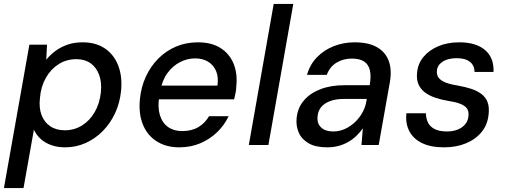

<svg xmlns="http://www.w3.org/2000/svg" viewBox="-35 -740 2584 980"><path d="M-15 220 115 -512H205L201 -435Q221 -460 248 -480Q275 -500 309.5 -512Q344 -524 387 -524Q455 -524 501.5 -492Q548 -460 569 -404Q590 -348 583 -277Q577 -215 552.5 -162.5Q528 -110 489.5 -71Q451 -32 402 -10Q353 12 297 12Q258 12 226 0.5Q194 -11 172 -31.5Q150 -52 138 -78L85 220ZM296 -75Q344 -75 383.5 -99.5Q423 -124 448.5 -168Q474 -212 480 -270Q485 -320 471 -358Q457 -396 427.5 -417Q398 -438 355 -438Q305 -438 265 -413Q225 -388 199.5 -343.5Q174 -299 169 -241Q163 -190 177 -153Q191 -116 221.5 -95.5Q252 -75 296 -75Z M880 12Q813 12 765 -18.5Q717 -49 694.5 -104Q672 -159 679 -233Q685 -296 709.5 -349Q734 -402 773.5 -441.5Q813 -481 864 -502.5Q915 -524 975 -524Q1046 -524 1092 -494Q1138 -464 1158 -413Q1178 -362 1171 -299Q1171 -284 1167.5 -266.5Q1164 -249 1160 -233H752L764 -303H1075Q1081 -348 1067.5 -378.5Q1054 -409 1026.5 -425.5Q999 -442 961 -442Q921 -442 884 -423Q847 -404 820 -367.5Q793 -331 783 -275L778 -247Q769 -193 781 -153Q793 -113 822.5 -92Q852 -71 895 -71Q944 -71 978 -91.5Q1012 -112 1032 -147H1132Q1111 -102 1074 -66Q1037 -30 988 -9Q939 12 880 12Z M1235 0 1362 -720H1462L1335 0Z M1635 12Q1576 12 1540.5 -8.5Q1505 -29 1490 -63Q1475 -97 1479 -137Q1484 -189 1515.5 -226.5Q1547 -264 1600 -284.5Q1653 -305 1722 -305H1852Q1860 -351 1853 -381Q1846 -411 1823.5 -426Q1801 -441 1761 -441Q1717 -441 1682.5 -420Q1648 -399 1633 -358H1532Q1547 -411 1583 -448Q1619 -485 1669 -504.5Q1719 -524 1775 -524Q1845 -524 1888.5 -499.5Q1932 -475 1949 -429.5Q1966 -384 1955 -321L1898 0H1810L1817 -85Q1803 -65 1784.5 -47Q1766 -29 1743.5 -16Q1721 -3 1694 4.5Q1667 12 1635 12ZM1667 -69Q1698 -69 1727 -82.5Q1756 -96 1779 -118.5Q1802 -141 1817 -169.5Q1832 -198 1836 -229L1837 -235H1720Q1678 -235 1648.5 -223.5Q1619 -212 1603.5 -192.5Q1588 -173 1586 -146Q1582 -111 1603.5 -90Q1625 -69 1667 -69Z M2232 12Q2163 12 2118.5 -10Q2074 -32 2054 -71Q2034 -110 2039 -162H2139Q2139 -137 2149 -115.5Q2159 -94 2183 -81.5Q2207 -69 2246 -69Q2278 -69 2302 -79Q2326 -89 2340 -106.5Q2354 -124 2356 -147Q2359 -173 2347.5 -187.5Q2336 -202 2312 -211Q2288 -220 2253 -225Q2217 -231 2186 -241.5Q2155 -252 2133 -269Q2111 -286 2100.5 -311Q2090 -336 2094 -370Q2098 -415 2126.5 -449.5Q2155 -484 2202 -504Q2249 -524 2309 -524Q2395 -524 2441 -484.5Q2487 -445 2484 -373H2387Q2387 -406 2363.5 -424.5Q2340 -443 2296 -443Q2251 -443 2224 -425Q2197 -407 2195 -379Q2193 -359 2203 -344.5Q2213 -330 2236.5 -320Q2260 -310 2298 -304Q2338 -297 2369 -287Q2400 -277 2422 -260.5Q2444 -244 2453.5 -219Q2463 -194 2459 -157Q2454 -104 2423.5 -66.5Q2393 -29 2343.5 -8.5Q2294 12 2232 12Z"/></svg>

Font: DM Sans 12pt Medium
Style: Italic
Weight: 500
Italic angle: -10°
Version: Version 4.004;gftools[0.9.30]